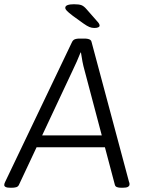

<svg xmlns="http://www.w3.org/2000/svg" viewBox="-35 -884 668 906"><path d="M15 2Q-1 2 -8 -1.5Q-15 -5 -15 -11Q-15 -14 -14 -17.5Q-13 -21 -11 -25L305 -686Q308 -692 312.5 -695.5Q317 -699 324.5 -700.5Q332 -702 341 -702H363Q372 -702 379.5 -700.5Q387 -699 391.5 -695.5Q396 -692 397 -686L574 -25Q576 -21 576 -18Q576 -15 576 -13Q576 -7 569 -2.5Q562 2 544 2H538Q525 2 517 -1Q509 -4 507 -12L364 -552Q358 -573 354 -594Q350 -615 347 -636H345Q337 -615 327.5 -594Q318 -573 308 -552L54 -11Q50 -3 41 -0.5Q32 2 19 2ZM112 -189V-245H488V-189ZM410 -752Q398 -752 387 -756.5Q376 -761 359 -773L309 -809Q288 -825 280.5 -833Q273 -841 273 -847Q273 -856 284 -860Q295 -864 314 -864Q338 -864 349.5 -859.5Q361 -855 373 -841L423 -784Q428 -779 431.5 -773.5Q435 -768 435 -763Q435 -758 428.5 -755Q422 -752 410 -752Z"/></svg>

Font: Asap Light
Style: Italic
Weight: 300
Italic angle: -6°
Designer: Pablo Cosgaya
Foundry: Omnibus-Type
Version: Version 3.001